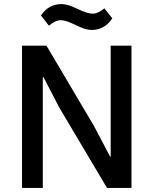

<svg xmlns="http://www.w3.org/2000/svg" viewBox="-20 -922 753 942"><path d="M430 -775Q399 -775 351 -799Q304 -823 278 -823Q252 -823 220 -796L181 -846Q218 -902 282 -902Q313 -902 361 -878Q409 -855 434 -855Q461 -855 492 -881L531 -832Q493 -775 430 -775ZM88 0V-698H208L441 -304L520 -154H523V-698H625V0H505L271 -394L193 -544H190V0Z"/></svg>

Font: Anuphan Medium
Style: Regular
Weight: 500
Designer: Mike Abbink, Paul van der Laan, Pieter van Rosmalen, Mint Tantisuwanna
Foundry: Bold Monday; Cadson Demak
Version: Version 3.002;hotconv 1.0.109;makeotfexe 2.5.65596